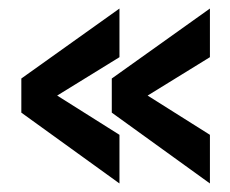

<svg xmlns="http://www.w3.org/2000/svg" viewBox="-20 -451 540 450"><path d="M30 -267 260 -431V-317L114 -227L260 -135V-21L30 -187ZM242 -267 472 -431V-317L326 -227L472 -135V-21L242 -187Z"/></svg>

Font: Lekton
Style: Bold
Weight: 700
Designer: Paolo Mazzetti, Luciano Perondi, Raffaele Flato, Elena Papassissa, Emilio Macchia, Michela Povoleri, Tobias Seemiller, R
Version: Version 34.000